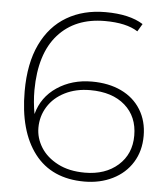

<svg xmlns="http://www.w3.org/2000/svg" viewBox="-55 -831 776 885"><g transform="rotate(5 333.5 -388.5)"><path d="M622.2 -228.9Q622.2 -158.9 589.4 -106.1Q556.7 -53.3 498.3 -24.4Q440 4.4 367.8 4.4Q216.7 4.4 137.2 -98.9Q57.8 -202.2 57.8 -386.7Q57.8 -515.6 100 -603.9Q142.2 -692.2 218.9 -737.2Q295.6 -782.2 397.8 -782.2Q508.9 -782.2 572.2 -742.2L551.1 -706.7Q497.8 -741.1 398.9 -741.1Q261.1 -741.1 182.2 -652.8Q103.3 -564.4 102.2 -395.6Q102.2 -340 112.2 -285.6Q133.3 -365.6 202.2 -411.7Q271.1 -457.8 363.3 -457.8Q441.1 -457.8 499.4 -430Q557.8 -402.2 590 -350Q622.2 -297.8 622.2 -228.9ZM578.9 -226.7Q578.9 -314.4 520 -366.1Q461.1 -417.8 358.9 -417.8Q293.3 -417.8 242.2 -392.2Q191.1 -366.7 163.3 -322.2Q135.6 -277.8 135.6 -224.4Q135.6 -176.7 162.2 -133.9Q188.9 -91.1 241.1 -63.9Q293.3 -36.7 366.7 -36.7Q461.1 -36.7 520 -88.9Q578.9 -141.1 578.9 -226.7Z"/></g></svg>

Font: Paperlogy 2 ExtraLight
Style: Regular
Weight: 250
Designer: redesigned by Lee Juim, glyphs from Gmarket Sans & Montserrat
Foundry: PT&
Version: Version 1.001